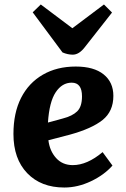

<svg xmlns="http://www.w3.org/2000/svg" viewBox="-20 -823 564 857"><path d="M318 -526Q399 -526 442.5 -491Q486 -456 486 -395Q486 -326 438 -287.5Q390 -249 292 -222L196 -197Q202 -149 230.5 -117.5Q259 -86 305 -86Q369 -86 438 -144L482 -84Q445 -42 386 -14Q327 14 267 14Q163 14 101.5 -50Q40 -114 40 -225Q40 -319 74 -386Q108 -453 171 -489.5Q234 -526 318 -526ZM346 -393Q346 -454 300 -454Q257 -454 228.5 -411Q200 -368 194 -276L260 -294Q303 -305 324.5 -326Q346 -347 346 -393ZM126 -768 162 -803 303 -697 444 -803 480 -767 359 -613Q333 -579 305 -579Q282 -579 259 -589Z"/></svg>

Font: Literata 12pt
Style: Bold Italic
Weight: 700
Italic angle: -2°
Designer: Latin by Veronika Burian and Jose Scaglione. Greek by Irene Vlachou. Cyrillic by Vera Evstafieva
Foundry: TypeTogether
Version: Version 3.002